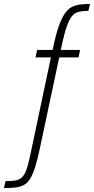

<svg xmlns="http://www.w3.org/2000/svg" viewBox="-140 -763 476 973"><path d="M-120 190 -112 155Q-81 155 -61.5 151.5Q-42 148 -29 136Q-16 124 -7 100Q2 76 11 34L118 -472H40L48 -510H136L125 -501L130 -525Q143 -588 157.5 -629Q172 -670 188 -693.5Q204 -717 223 -727Q242 -737 265 -740Q288 -743 316 -743L308 -708Q280 -708 260 -703.5Q240 -699 225.5 -682Q211 -665 198.5 -629.5Q186 -594 173 -534L166 -500L157 -510H266L258 -472H160L62 -11Q50 46 38.5 82.5Q27 119 14 141Q1 163 -17.5 173.5Q-36 184 -60.5 187Q-85 190 -120 190Z"/></svg>

Font: Saira Condensed ExtraLight
Style: Regular
Weight: 250
Width: 3
Designer: Hector Gatti with collaboration of the Omnibus-Type team
Foundry: Omnibus-Type
Version: Version 1.101